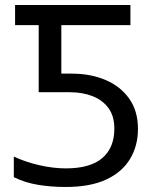

<svg xmlns="http://www.w3.org/2000/svg" viewBox="-20 -734 624 764"><path d="M241 10Q183 10 131.5 1.5Q80 -7 35 -29V-111Q82 -89 137 -76.5Q192 -64 242 -64Q339 -64 387 -105Q435 -146 435 -222Q435 -272 411.5 -304Q388 -336 348 -351.5Q308 -367 258 -367H134V-634H40V-714H499V-634H224V-441H266Q341 -441 400.5 -415.5Q460 -390 494.5 -341Q529 -292 529 -221Q529 -154 497.5 -101.5Q466 -49 402.5 -19.5Q339 10 241 10Z"/></svg>

Font: Noto Sans Living
Style: Regular
Weight: 400
Designer: Monotype Design Team
Foundry: Monotype Imaging Inc.
Version: Version 2.013; ttfautohint (v1.8.4.7-5d5b)